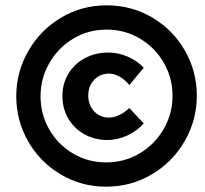

<svg xmlns="http://www.w3.org/2000/svg" viewBox="-20 -709 768 720"><path d="M718 -350Q718 -259 673 -180.5Q628 -102 550 -55.5Q472 -9 378 -9Q285 -9 207.5 -55Q130 -101 85.5 -179Q41 -257 41 -348Q41 -439 86 -517.5Q131 -596 208.5 -642.5Q286 -689 380 -689Q473 -689 550.5 -643.5Q628 -598 673 -520Q718 -442 718 -350ZM132 -348Q132 -281 164.5 -224Q197 -167 253.5 -133.5Q310 -100 378 -100Q447 -100 504 -134Q561 -168 594 -225.5Q627 -283 627 -350Q627 -417 594 -474Q561 -531 504.5 -564.5Q448 -598 380 -598Q311 -598 254.5 -564Q198 -530 165 -472.5Q132 -415 132 -348ZM519 -455 465 -390Q449 -410 428.5 -421.5Q408 -433 389 -433Q355 -433 333 -409.5Q311 -386 311 -351Q311 -315 333 -291.5Q355 -268 389 -268Q407 -268 428 -278Q449 -288 465 -304L519 -246Q493 -217 456.5 -200.5Q420 -184 383 -184Q335 -184 296.5 -205.5Q258 -227 236 -264.5Q214 -302 214 -349Q214 -395 236.5 -432.5Q259 -470 298.5 -491Q338 -512 387 -512Q423 -512 459 -496.5Q495 -481 519 -455Z"/></svg>

Font: TypoPRO Montserrat Alternates
Style: Italic
Weight: 800
Italic angle: -11.3°
Designer: Julieta Ulanovsky
Foundry: Julieta Ulanovsky
Version: Version 6.001